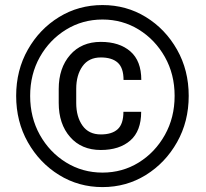

<svg xmlns="http://www.w3.org/2000/svg" viewBox="-20 -741 826 771"><path d="M475.6 -292H546.9Q546.9 -214.8 503.2 -176.8Q459.5 -138.7 384.8 -138.7Q307.1 -138.7 261.5 -190.9Q215.8 -243.2 215.8 -327.6V-383.8Q215.8 -467.8 261.5 -520.3Q307.1 -572.8 384.8 -572.8Q459.5 -572.8 503.4 -534.7Q547.4 -496.6 547.4 -419.9H476.1Q476.1 -468.3 452.9 -489.3Q429.7 -510.3 384.8 -510.3Q336.4 -510.3 311.3 -474.9Q286.1 -439.5 286.1 -384.3V-327.6Q286.1 -272 311.3 -236.6Q336.4 -201.2 384.8 -201.2Q429.7 -201.2 452.6 -222.2Q475.6 -243.2 475.6 -292ZM101.1 -356Q101.1 -269 140.1 -199.2Q179.2 -129.4 245.4 -88.6Q311.5 -47.9 391.6 -47.9Q471.7 -47.9 537.4 -88.6Q603 -129.4 642.1 -199.2Q681.2 -269 681.2 -356Q681.2 -442.9 642.1 -512.2Q603 -581.5 537.4 -622.1Q471.7 -662.6 391.6 -662.6Q311.5 -662.6 245.4 -622.1Q179.2 -581.5 140.1 -512.2Q101.1 -442.9 101.1 -356ZM44.9 -356Q44.9 -459 91.8 -541.7Q138.7 -624.5 217.3 -672.6Q295.9 -720.7 391.6 -720.7Q487.3 -720.7 565.7 -672.6Q644 -624.5 690.9 -541.7Q737.8 -459 737.8 -356Q737.8 -252.9 690.9 -169.9Q644 -86.9 565.7 -38.3Q487.3 10.3 391.6 10.3Q295.9 10.3 217.3 -38.3Q138.7 -86.9 91.8 -169.9Q44.9 -252.9 44.9 -356Z"/></svg>

Font: RobotoDEMO
Style: Regular
Weight: 400
Designer: Christian Robertson
Foundry: Google
Version: Version 2.136